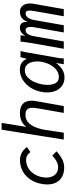

<svg xmlns="http://www.w3.org/2000/svg" viewBox="780 -1610 839 2440"><g transform="rotate(-90 1200.0 -390.5)"><path d="M75.5 -210.5Q75.5 -244.5 82 -280Q97 -364.5 140.2 -427.2Q183.5 -490 247.2 -523.5Q311 -557 386.5 -557Q425 -557 458 -543.2Q491 -529.5 514.2 -509Q537.5 -488.5 550.5 -467.5L487 -424Q468.5 -449 445 -464Q421.5 -479 384 -479Q332 -479 286.2 -452.5Q240.5 -426 209.2 -378.8Q178 -331.5 167.5 -271Q163 -245.5 163 -222Q163 -177.5 178.5 -143.8Q194 -110 223.8 -91Q253.5 -72 294 -72Q365 -72 442.5 -146L496.5 -92Q453.5 -51.5 402.5 -23.2Q351.5 5 289.5 5Q224.5 5 176.2 -20.2Q128 -45.5 101.8 -94Q75.5 -142.5 75.5 -210.5Z M771 -790H858L806.5 -473.5Q836 -517 881.8 -537.2Q927.5 -557.5 979.5 -557.5Q1061.5 -557.5 1100.8 -519.2Q1140 -481 1140 -410.5Q1140 -385 1134.5 -353L1071.5 0H984.5L1041.5 -324Q1050 -375 1050 -399Q1050 -441.5 1029.5 -464.2Q1009 -487 958.5 -487Q881 -487 833.2 -417.2Q785.5 -347.5 768.5 -235L733 0H646Z M1245 -212.5Q1245 -246 1250.5 -277Q1263.5 -354 1303.5 -418.2Q1343.5 -482.5 1403.5 -520.2Q1463.5 -558 1533 -558Q1582 -558 1617 -537.8Q1652 -517.5 1668.5 -473.5L1673.5 -476L1693.5 -550H1772Q1764 -522 1759.2 -500.8Q1754.5 -479.5 1751 -455L1683.5 -70.5Q1680.5 -52 1679 -38Q1677.5 -24 1677.5 0H1603.5Q1605.5 -14.5 1608.5 -32.5Q1611.5 -50.5 1614.5 -70L1619.5 -99Q1588.5 -54 1541.5 -22.5Q1494.5 9 1435.5 9Q1376.5 9 1333.2 -19.5Q1290 -48 1267.5 -98.2Q1245 -148.5 1245 -212.5ZM1634 -281Q1639 -311 1639 -337Q1639 -380 1627.2 -415.5Q1615.5 -451 1590.2 -473Q1565 -495 1525.5 -495Q1474 -495 1436 -458.5Q1398 -422 1376.2 -370.2Q1354.5 -318.5 1346 -269.5Q1340.5 -234.5 1340.5 -206Q1340.5 -145 1363.5 -103.8Q1386.5 -62.5 1440.5 -62.5Q1491.5 -62.5 1532.2 -94.8Q1573 -127 1598.8 -177.2Q1624.5 -227.5 1634 -281Z M1891 -550H1971L1965.5 -488.5Q1985 -525 2010.8 -541.5Q2036.5 -558 2069.5 -558Q2102 -558 2123 -535.5Q2144 -513 2140.5 -458Q2156.5 -499 2177.5 -520.8Q2198.5 -542.5 2221.8 -549.8Q2245 -557 2274 -557Q2303 -557 2326 -542Q2349 -527 2362.2 -498Q2375.5 -469 2375.5 -429.5Q2375.5 -406.5 2371.5 -385L2303.5 0H2213L2278 -370Q2285 -411 2285 -434.5Q2285 -461 2276.8 -473Q2268.5 -485 2251 -485Q2221 -485 2198 -459Q2175 -433 2164.5 -374L2098.5 0H2007L2072 -370Q2077.5 -403 2077.5 -423.5Q2077.5 -485 2036.5 -485Q2008 -485 1988.5 -459.5Q1969 -434 1958.5 -374L1892.5 0H1799.5L1874 -423Q1883.5 -478.5 1891 -550Z"/></g></svg>

Font: JuliaMono
Style: Italic
Weight: 400
Italic angle: -9°
Monospace: yes
Designer: cormullion
Foundry: corm
Version: Version 0.057; ttfautohint (v1.8.4)